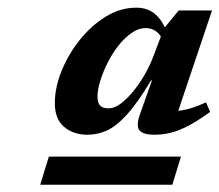

<svg xmlns="http://www.w3.org/2000/svg" viewBox="-20 -726 586 513"><path d="M87.5 -232.5 110.5 -307.5H463.5L440.5 -232.5ZM353 -418 386 -511H383.5Q347.5 -451 318.8 -419.5Q290 -388 265 -377Q240 -366 214 -366Q176 -366 151.2 -387Q126.5 -408 126.5 -450.5Q126.5 -492 144.5 -536.5Q162.5 -581 193 -619.2Q223.5 -657.5 262.5 -681.5Q301.5 -705.5 344 -705.5Q376.5 -705.5 397.2 -686Q418 -666.5 429.5 -629.5L418 -612Q409.5 -633.5 397.2 -642.2Q385 -651 368.5 -651Q350.5 -651 332 -638.2Q313.5 -625.5 297 -604.8Q280.5 -584 268 -559.2Q255.5 -534.5 248 -510.5Q240.5 -486.5 240.5 -467.5Q240.5 -451.5 247.5 -444Q254.5 -436.5 270.5 -436.5Q285 -436.5 301 -448Q317 -459.5 333.5 -479Q350 -498.5 364.8 -523.5Q379.5 -548.5 390 -576L418 -650L457.5 -698H546.5L444 -393.5L409 -429Q441.5 -427 468 -431.5Q494.5 -436 530.5 -452.5L541.5 -427Q507 -402 481 -388.8Q455 -375.5 434 -370.8Q413 -366 392 -366Q364 -366 353.5 -376.8Q343 -387.5 353 -418Z"/></svg>

Font: Newsreader 9pt SemiBold
Style: Italic
Weight: 600
Italic angle: -17°
Designer: Hugues Gentile
Foundry: Production Type
Version: Version 1.003